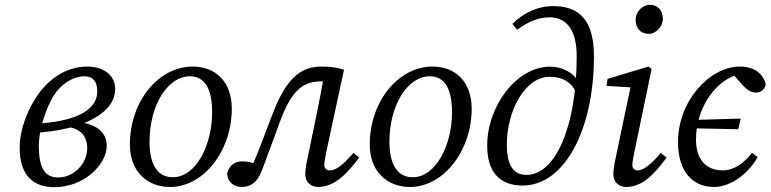

<svg xmlns="http://www.w3.org/2000/svg" viewBox="-20 -764 3203 798"><path d="M205.9 14C329.7 14 423.7 -80.2 423.7 -158.4C423.7 -213.1 380.2 -257 273.7 -258.9L248.9 -237.9C309.7 -232.7 342.4 -203.6 342.4 -147.7C342.4 -81.1 283.9 -26.4 223 -26.4C173.3 -26.4 141.4 -54.2 141.4 -158.4C141.4 -223.8 168.6 -309.1 203.4 -367C236.2 -417.9 285.8 -446.9 332.5 -446.9C361.6 -446.9 384.4 -429.8 384.4 -384C384.4 -317.8 317.9 -257.2 113.4 -249.1V-211.1C341.4 -223.1 458.8 -301.7 458.8 -393.8C458.8 -450 412.8 -487.3 342 -487.3C263.3 -487.3 192.8 -445.2 140.8 -375.1C97.6 -315.9 61.8 -228.8 61.8 -149.9C61.8 -29.1 123.8 14 205.9 14Z M686.6 13.1C827.2 13.1 943.4 -138.1 943.4 -311.9C943.4 -425.4 875.1 -487.3 780.7 -487.3C639 -487.3 519.8 -343 519.8 -163.3C519.8 -48.9 594.1 13.1 686.6 13.1ZM697.6 -27.3C642.1 -27.3 601.5 -69.8 601.5 -175.3C601.5 -323.9 675 -446.9 769.6 -446.9C824.1 -446.9 861.7 -405.4 861.7 -297.1C861.7 -162.9 796 -27.3 697.6 -27.3Z M984.6 13.1C1016.8 13.1 1047.8 -1.1 1067.8 -54C1090.9 -113.1 1111 -170.7 1142.9 -256.6C1189.6 -383 1234.6 -425.9 1316.5 -425.9C1340.3 -425.9 1349.4 -423.9 1372.3 -418L1330 -467.2C1319 -403.4 1306.1 -338.6 1293.1 -274.9L1259.1 -111C1250.1 -70.4 1249 -53.1 1249 -38.8C1249 -4.3 1275.2 13.1 1302.7 13.1C1374 13.1 1427.2 -49.1 1473.1 -109.2L1448.9 -128.3C1407.1 -80.4 1377.4 -55.6 1350.6 -55.6C1338.7 -55.6 1327.8 -63.5 1327.8 -77.5C1327.8 -89.5 1331.7 -110.3 1336.7 -135.1L1409.8 -474.1C1379.4 -484.2 1350.3 -487.3 1312.8 -487.3C1202.5 -487.3 1150.4 -392.5 1103.6 -266.6C1073.6 -186.4 1052.6 -130.2 1025.6 -68.2L1048.5 -49L1062.2 -74.7L1044.1 -81.9C1023.1 -90.1 1007 -93.3 985.7 -93.3C956.5 -93.3 933.2 -77 924 -44.7C925 -7.1 952.4 13.1 984.6 13.1Z M1683.6 13.1C1824.2 13.1 1940.4 -138.1 1940.4 -311.9C1940.4 -425.4 1872.1 -487.3 1777.7 -487.3C1636 -487.3 1516.8 -343 1516.8 -163.3C1516.8 -48.9 1591.1 13.1 1683.6 13.1ZM1694.6 -27.3C1639.1 -27.3 1598.5 -69.8 1598.5 -175.3C1598.5 -323.9 1672 -446.9 1766.6 -446.9C1821.1 -446.9 1858.7 -405.4 1858.7 -297.1C1858.7 -162.9 1793 -27.3 1694.6 -27.3Z M2152.5 7.2C2325.2 7.2 2448.6 -223.1 2448.6 -529.6C2448.6 -679.8 2388.3 -738.7 2278.9 -738.7C2212.6 -738.7 2152.6 -707.7 2109.5 -664.7L2129.6 -640.4C2173.5 -673.2 2218.2 -692 2264 -692C2333.9 -692 2376.9 -640.4 2376.9 -529.9C2376.9 -231.3 2285.4 -37.1 2168.8 -37.1C2123.1 -37.1 2086.5 -64 2086.5 -163.3C2086.5 -304 2162.7 -444.6 2263.5 -444.6C2329.6 -444.6 2372.2 -414.1 2389.2 -335.5L2411.1 -363.8C2393.9 -444.6 2333.5 -486.9 2266.3 -486.9C2128.3 -486.9 2004.9 -325.2 2004.9 -158.4C2004.9 -53.7 2052.6 7.2 2152.5 7.2Z M2529.4 -38.3C2529.4 -4.1 2555.5 13.1 2583 13.1C2654.4 13.1 2705.7 -49 2750.6 -109.2L2726.4 -128.3C2685.6 -80.4 2653.9 -55.6 2630.1 -55.6C2619.1 -55.6 2608.2 -63.5 2608.2 -77.5C2608.2 -89.5 2612.2 -110.3 2617.2 -135.1L2688.3 -477.2L2675.2 -487.3L2505.1 -436.2L2501 -407L2620.4 -399.7L2603.3 -414.1L2539.5 -111C2530.6 -70.3 2529.4 -52.7 2529.4 -38.3ZM2676.3 -623.2C2706.7 -623.2 2735 -654.3 2735 -685.8C2735 -721.9 2712.8 -744.1 2680.6 -744.1C2650.2 -744.1 2621.8 -715 2621.8 -681.5C2621.8 -645.3 2644.2 -623.2 2676.3 -623.2Z M2846 -231 3048.5 -226.9 3058.6 -271.2 2853.1 -265.2 2846 -231ZM2947.5 13.1C3016.5 13.1 3088.8 -40.6 3128.9 -110.8L3105.8 -128.9C3078.5 -94.6 3037.3 -55.9 2983.6 -55.9C2917.7 -55.9 2872.7 -97.7 2872.7 -184.5C2872.7 -320.6 2961.7 -440.5 3058.9 -456.2L3016.7 -467.1L3061.7 -415.4C3079.7 -395.2 3098.7 -379 3121 -379C3139.5 -379 3158.8 -389.4 3162.7 -413.8C3151.6 -457.2 3116.2 -487.3 3054.9 -487.3C2928.8 -487.3 2797.9 -343.1 2797.9 -174C2797.9 -49.2 2860.1 13.1 2947.5 13.1Z"/></svg>

Font: Source Serif Variable
Style: Italic
Weight: 389
Italic angle: -12°
Designer: Frank Grießhammer
Foundry: Adobe Systems Incorporated
Version: Version 3.001;hotconv 1.0.111;makeotfexe 2.5.65597